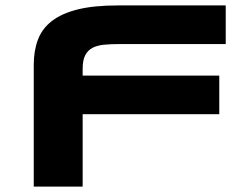

<svg xmlns="http://www.w3.org/2000/svg" viewBox="-20 -691 906 711"><path d="M421.9 -527.8Q390.1 -527.8 365 -525.4Q339.8 -522.9 322.3 -513.7Q304.7 -504.4 295.4 -486.1Q286.1 -467.8 286.1 -436V-411.1H792V-268.1H286.1V0H105V-451.2Q105 -502.9 120.4 -543.9Q135.7 -585 171.9 -613Q208 -641.1 267.6 -656Q327.1 -670.9 416 -670.9H815.9V-527.8Z"/></svg>

Font: REH Gaming
Style: Gaming
Weight: 700
Designer: Astigmatic (AOETI)
Foundry: Astigmatic (AOETI)
Version: Version 1.001 2011